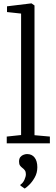

<svg xmlns="http://www.w3.org/2000/svg" viewBox="-20 -839 328 1124"><path d="M103.5 -48.5V-759.5L21 -768.5V-802L161 -819H165L182 -807V-47.5L272 -39.5V0H19.5V-39.5ZM198.5 140Q198.5 173.5 183 200.5Q167.5 227.5 149.8 244.2Q132 261 125 264.5H124L99.5 247.5V242Q114 233 122.8 214Q131.5 195 131.5 180.5Q131.5 166.5 125.2 158Q119 149.5 110.5 143.5Q103 138 97.2 130Q91.5 122 91.5 107Q91.5 89.5 99.5 80Q107.5 70.5 118.5 66.8Q129.5 63 137 63H139.5Q166.5 63 182.5 83.2Q198.5 103.5 198.5 140Z"/></svg>

Font: Merriweather 36pt Light
Style: Regular
Weight: 300
Designer: Eben Sorkin
Foundry: Eben Sorkin
Version: Version 2.100